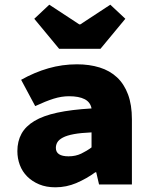

<svg xmlns="http://www.w3.org/2000/svg" viewBox="-20 -786 640 818"><path d="M216 12Q177 12 147 -0.5Q117 -13 96 -34Q75 -55 64.5 -83Q54 -111 54 -142Q54 -184 71.5 -216Q89 -248 126.5 -270.5Q164 -293 224 -306Q284 -319 370 -324Q365 -351 340.5 -363.5Q316 -376 274 -376Q242 -376 208.5 -365.5Q175 -355 130 -334L70 -446Q127 -478 186 -495Q245 -512 308 -512Q361 -512 404.5 -498.5Q448 -485 478.5 -456.5Q509 -428 525.5 -383.5Q542 -339 542 -278V0H402L390 -52H386Q349 -25 306 -6.5Q263 12 216 12ZM272 -120Q302 -120 326 -131.5Q350 -143 370 -158V-222Q324 -220 294.5 -214.5Q265 -209 248 -200Q231 -191 224.5 -180Q218 -169 218 -156Q218 -120 272 -120ZM232 -578 126 -706 190 -766 318 -682H322L450 -766L514 -706L408 -578Z"/></svg>

Font: Source Code Pro Black
Style: Regular
Weight: 900
Monospace: yes
Designer: Paul D. Hunt, Teo Tuominen
Foundry: Adobe Systems Incorporated
Version: Version 2.030;PS 1.000;hotconv 16.6.51;makeotf.lib2.5.65220